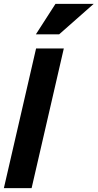

<svg xmlns="http://www.w3.org/2000/svg" viewBox="-27 -970 503 990"><path d="M-7 0 159 -720H302L136 0ZM278 -793H158L259 -950H456Z"/></svg>

Font: Instrument Sans SemiCondensed
Style: Bold Italic
Weight: 700
Width: 4
Italic angle: -13°
Designer: Rodrigo Fuenzalida
Foundry: fragTYPE
Version: Version 1.000;gftools[0.9.28]